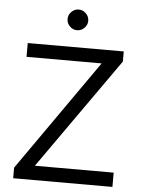

<svg xmlns="http://www.w3.org/2000/svg" viewBox="-59 -925 712 971"><g transform="rotate(5 297.0 -439.5)"><path d="M45 0ZM440 -617.5 45 -53.8V0H548.8V-72.5H148.8L546.2 -636.2V-687.5H58.8V-617.5ZM248.8 -826.2Q248.8 -847.5 264.4 -863.1Q280 -878.8 301.2 -878.8Q322.5 -878.8 338.1 -863.1Q353.8 -847.5 353.8 -826.2Q353.8 -805 338.1 -789.4Q322.5 -773.8 301.2 -773.8Q280 -773.8 264.4 -789.4Q248.8 -805 248.8 -826.2Z"/></g></svg>

Font: Cambay
Style: Regular
Weight: 400
Designer: Pooja Saxena
Foundry: Pooja Saxena
Version: Version 1.181;PS 001.181;hotconv 1.0.70;makeotf.lib2.5.58329